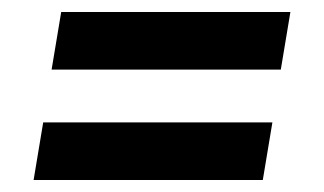

<svg xmlns="http://www.w3.org/2000/svg" viewBox="-20 -500 540 320"><path d="M66 -384 82 -480H464L448 -384ZM418 -200H36L52 -296H434Z"/></svg>

Font: Iosevka SS04
Style: Bold Italic
Weight: 700
Italic angle: -9°
Monospace: yes
Designer: Belleve Invis
Foundry: Belleve Invis
Version: Version 19.0.0; ttfautohint (v1.8.4)